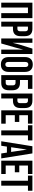

<svg xmlns="http://www.w3.org/2000/svg" viewBox="1759 -2507 756 4314"><g transform="rotate(90 2137.0 -350.0)"><path d="M150 0H40V-700H387V0H275V-600H150Z M629 -700Q793 -700 793 -527V-436Q793 -263 629 -263H577V0H467V-700ZM577 -600V-363H629Q683 -363 683 -429V-534Q683 -600 629 -600Z M957 0H844V-700H942V-257L982 -411L1072 -700H1193V0H1094V-493L1049 -321Z M1372 -161Q1372 -92 1429 -92Q1486 -92 1486 -161V-539Q1486 -608 1429 -608Q1372 -608 1372 -539ZM1262 -532Q1262 -616 1305 -662Q1348 -708 1429 -708Q1510 -708 1553 -662Q1596 -616 1596 -532V-168Q1596 -84 1553 -38Q1510 8 1429 8Q1348 8 1305 -38Q1262 -84 1262 -168Z M1668 0V-700H1976V-600H1778V-421H1842Q2008 -421 2008 -248V-173Q2008 0 1842 0ZM1842 -100Q1898 -100 1898 -166V-255Q1898 -321 1842 -321H1778V-100Z M2244 -700Q2408 -700 2408 -527V-436Q2408 -263 2244 -263H2192V0H2082V-700ZM2192 -600V-363H2244Q2298 -363 2298 -429V-534Q2298 -600 2244 -600Z M2569 -405H2720V-305H2569V-100H2759V0H2459V-700H2759V-600H2569Z M2795 -700H3135V-600H3020V0H2910V-600H2795Z M3539 0H3428L3409 -127H3274L3255 0H3154L3266 -700H3427ZM3288 -222H3394L3341 -576Z M3700 -405H3851V-305H3700V-100H3890V0H3590V-700H3890V-600H3700Z M3926 -700H4266V-600H4151V0H4041V-600H3926Z"/></g></svg>

Font: Adderley Bold
Style: Regular
Weight: 700
Designer: gorohovskiy
Version: Version 1.003 November 13, 2017